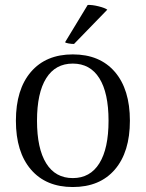

<svg xmlns="http://www.w3.org/2000/svg" viewBox="-20 -740 587 773"><path d="M44 -254Q44 -380 104.5 -450.5Q165 -521 273 -521Q382 -521 442.5 -450.5Q503 -380 503 -254Q503 -128 442.5 -57.5Q382 13 273 13Q165 13 104.5 -57.5Q44 -128 44 -254ZM417 -254Q417 -366 380 -425Q343 -484 273 -484Q203 -484 166 -425Q129 -366 129 -254Q129 -142 166 -82.5Q203 -23 273 -23Q343 -23 380 -82.5Q417 -142 417 -254ZM278 -563Q268 -563 256.5 -565Q245 -567 242 -570L333 -720Q351 -721 377 -714.5Q403 -708 412 -701Z"/></svg>

Font: Arima Madurai
Style: Regular
Weight: 400
Designer: Joana Correia and Natanael Gama
Foundry: NDISCOVER
Version: Version 1.019